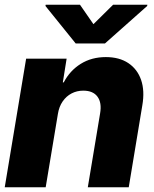

<svg xmlns="http://www.w3.org/2000/svg" viewBox="-25 -795 653 815"><path d="M220.7 -311 168.9 0H-4.9L85.9 -545.9H257.8L241.7 -445.3H245.6Q271.5 -495.1 317.6 -523.9Q363.8 -552.7 424.3 -552.7Q481.4 -552.7 519.8 -527.1Q558.1 -501.5 574 -455.6Q589.8 -409.7 579.1 -347.7L521.5 0H347.7L399.9 -313.5Q407.7 -358.9 388.9 -384.5Q370.1 -410.2 328.6 -410.2Q301.3 -410.2 278.8 -398.4Q256.3 -386.7 241 -364.5Q225.6 -342.3 220.7 -311ZM314.5 -774.9 371.6 -692.4 455.1 -774.9H600.6L599.6 -769.5L420.4 -610.4H296.4L168 -769.5L168.9 -774.9Z"/></svg>

Font: Inter Tight ExtraBold
Style: Italic
Weight: 800
Italic angle: -9.39999°
Designer: Rasmus Andersson
Foundry: rsms
Version: Version 3.004